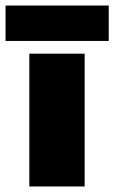

<svg xmlns="http://www.w3.org/2000/svg" viewBox="-66 -674 413 694"><path d="M-46 -654H327V-526H-46ZM40 -480H240V0H40Z"/></svg>

Font: Prompt ExtraBold
Style: Regular
Weight: 800
Designer: Katatrad Team
Foundry: CadsonDemak
Version: Version 1.000